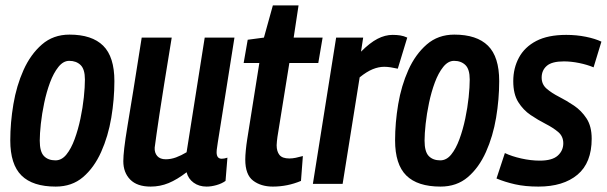

<svg xmlns="http://www.w3.org/2000/svg" viewBox="-20 -680 2244 710"><path d="M186 10Q101 10 59.5 -31Q18 -72 18 -161Q18 -226 29.5 -294.5Q41 -363 67 -421Q93 -479 135 -515.5Q177 -552 237 -552Q320 -552 361.5 -511Q403 -470 403 -380Q403 -313 391.5 -244.5Q380 -176 354 -118Q328 -60 287 -25Q246 10 186 10ZM185 -87Q208 -87 225.5 -108.5Q243 -130 256 -165.5Q269 -201 277.5 -241.5Q286 -282 290 -320Q294 -358 294 -386Q294 -424 278 -439.5Q262 -455 236 -455Q214 -455 196 -432.5Q178 -410 165 -375Q152 -340 143.5 -299.5Q135 -259 131 -222Q127 -185 127 -160Q127 -119 142.5 -103Q158 -87 185 -87Z M537 10Q487 10 461.5 -16Q436 -42 436 -84Q436 -102 439.5 -132.5Q443 -163 451.5 -214.5Q460 -266 473 -345.5Q486 -425 504 -541H615Q598 -437 587 -368.5Q576 -300 569.5 -256.5Q563 -213 559 -185Q555 -157 552 -134Q551 -115 561.5 -103Q572 -91 593 -91Q612 -91 631 -98Q650 -105 670 -117L737 -541H847Q828 -420 815.5 -342.5Q803 -265 796 -220Q789 -175 785.5 -154Q782 -133 781.5 -126Q781 -119 781 -117Q781 -93 800 -93Q809 -93 821 -97L814 -11Q800 -1 780.5 4.5Q761 10 744 10Q716 10 696 -4.5Q676 -19 670 -43Q635 -16 603.5 -3Q572 10 537 10Z M1100 -103 1093 -11Q1043 10 989 10Q945 10 916 -12Q887 -34 887 -90Q887 -104 889 -124.5Q891 -145 894 -164L939 -447H881L896 -533L956 -541L989 -660H1084L1066 -541H1173L1157 -447H1050L1006 -174Q1005 -165 1004 -157.5Q1003 -150 1003 -143Q1003 -120 1013.5 -107Q1024 -94 1050 -94Q1061 -94 1073.5 -96.5Q1086 -99 1100 -103Z M1323 -541 1315 -489Q1348 -522 1376 -536.5Q1404 -551 1432 -551Q1447 -551 1460 -549Q1473 -547 1486 -541L1451 -426Q1438 -429 1425 -431Q1412 -433 1401 -433Q1380 -433 1358 -424Q1336 -415 1310 -394L1247 0H1137L1223 -541Z M1609 10Q1524 10 1482.5 -31Q1441 -72 1441 -161Q1441 -226 1452.5 -294.5Q1464 -363 1490 -421Q1516 -479 1558 -515.5Q1600 -552 1660 -552Q1743 -552 1784.5 -511Q1826 -470 1826 -380Q1826 -313 1814.5 -244.5Q1803 -176 1777 -118Q1751 -60 1710 -25Q1669 10 1609 10ZM1608 -87Q1631 -87 1648.5 -108.5Q1666 -130 1679 -165.5Q1692 -201 1700.5 -241.5Q1709 -282 1713 -320Q1717 -358 1717 -386Q1717 -424 1701 -439.5Q1685 -455 1659 -455Q1637 -455 1619 -432.5Q1601 -410 1588 -375Q1575 -340 1566.5 -299.5Q1558 -259 1554 -222Q1550 -185 1550 -160Q1550 -119 1565.5 -103Q1581 -87 1608 -87Z M1816 -20 1847 -114Q1872 -102 1907.5 -94Q1943 -86 1976 -86Q2022 -86 2042.5 -104.5Q2063 -123 2063 -150Q2063 -176 2044 -192Q2025 -208 1997.5 -222Q1970 -236 1942.5 -254.5Q1915 -273 1896.5 -302.5Q1878 -332 1878 -380Q1878 -428 1899 -467Q1920 -506 1963 -528.5Q2006 -551 2074 -551Q2112 -551 2146.5 -544Q2181 -537 2204 -526L2175 -431Q2151 -441 2121.5 -447Q2092 -453 2065 -453Q2021 -453 2002 -436.5Q1983 -420 1983 -393Q1983 -368 2001.5 -352Q2020 -336 2047.5 -322Q2075 -308 2102.5 -289.5Q2130 -271 2149 -242Q2168 -213 2168 -167Q2168 -78 2115.5 -34Q2063 10 1971 10Q1922 10 1884.5 1.5Q1847 -7 1816 -20Z"/></svg>

Font: Georama SemiCondensed SemiBold
Style: Italic
Weight: 600
Width: 4
Italic angle: -9°
Designer: Jean-Baptiste Levee
Foundry: Production Type
Version: Version 1.000